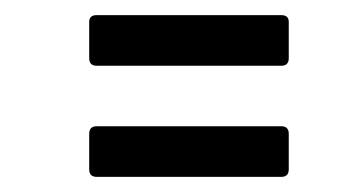

<svg xmlns="http://www.w3.org/2000/svg" viewBox="-20 -428 460 254"><path d="M108 -341Q98 -341 98 -351V-399Q98 -408 108 -408H352Q362 -408 362 -399V-351Q362 -341 352 -341ZM108 -194Q98 -194 98 -204V-251Q98 -261 108 -261H352Q362 -261 362 -251V-204Q362 -194 352 -194Z"/></svg>

Font: Sofia Sans Extra Condensed Medium
Style: Italic
Weight: 500
Italic angle: -9°
Version: Version 4.100